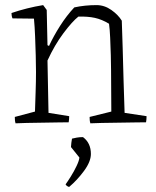

<svg xmlns="http://www.w3.org/2000/svg" viewBox="-20 -479 612 752"><path d="M41 4Q39 -2 38.5 -8.5Q38 -15 38 -21L117 -42Q118 -78 119.5 -118.5Q121 -159 121 -197Q121 -225 120 -261.5Q119 -298 117.5 -336Q116 -374 113 -406L29 -407Q25 -416 25 -428Q54 -438 86 -446Q118 -454 149 -459L163 -440L166 -302L172 -299Q190 -338 215.5 -378Q241 -418 271 -450Q312 -459 358 -459Q389 -459 416 -440Q443 -421 457 -398Q459 -353 460.5 -291Q462 -229 464 -162.5Q466 -96 468 -37L554 -24Q554 -11 552 0Q538 0 508.5 0.5Q479 1 444 1.5Q409 2 379 2.5Q349 3 334 4Q332 -2 331.5 -8Q331 -14 331 -21L416 -42L415 -205Q415 -228 414 -262.5Q413 -297 411.5 -331Q410 -365 407 -386Q379 -403 351.5 -409Q324 -415 287 -414Q263 -395 228.5 -349Q194 -303 166 -242L170 -37L251 -24Q251 -12 249 0Q235 0 207 0.5Q179 1 146 1.5Q113 2 84.5 2.5Q56 3 41 4ZM251 253Q247 253 242 249Q237 245 237 243Q245 232 257.5 212Q270 192 280 171Q290 150 291 138L258 97Q258 92 259.5 80Q261 68 262 64Q269 62 280.5 60Q292 58 305 58Q336 81 336 124Q336 154 309 190.5Q282 227 251 253Z"/></svg>

Font: Labrada Light
Style: Regular
Weight: 300
Designer: Mercedes Jáuregui
Foundry: Omnibus-Type Team
Version: Version 1.000; ttfautohint (v1.8.4.7-5d5b)